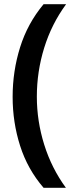

<svg xmlns="http://www.w3.org/2000/svg" viewBox="-20 -734 364 912"><path d="M40 -274Q40 -396 75.5 -509.5Q111 -623 187 -714H294Q225 -620 190 -507Q155 -394 155 -275Q155 -159 190 -47Q225 65 293 158H187Q111 70 75.5 -41.5Q40 -153 40 -274Z"/></svg>

Font: Noto Sans Gujarati UI SemiBold
Style: Regular
Weight: 600
Designer: Jelle Bosma - Monotype Design Team, Universal Thirst
Foundry: Monotype Imaging Inc.
Version: Version 2.106; ttfautohint (v1.8.4.7-5d5b)